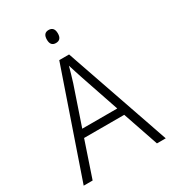

<svg xmlns="http://www.w3.org/2000/svg" viewBox="-212 -1018 1025 1135"><g transform="rotate(-30 300.0 -450.5)"><path d="M338 -856Q338 -901 300 -901Q263 -901 263 -856Q263 -812 300 -812Q338 -812 338 -856ZM269 -555Q285 -606 299 -658Q306 -636 315 -607Q324 -578 332 -555L420 -296H181ZM520 0H580L333 -715H266L20 0H81L163 -243H437Z"/></g></svg>

Font: Noto Sans Mono UI Light
Style: Regular
Weight: 300
Designer: Monotype Design team
Foundry: Monotype Imaging Inc.
Version: 1.000